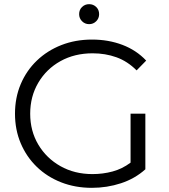

<svg xmlns="http://www.w3.org/2000/svg" viewBox="-20 -896 813 922"><path d="M421 6Q341 6 273.5 -20.5Q206 -47 156.5 -95Q107 -143 79.5 -208Q52 -273 52 -350Q52 -427 79.5 -492Q107 -557 157 -605Q207 -653 274.5 -679.5Q342 -706 422 -706Q501 -706 568 -680.5Q635 -655 682 -605L636 -558Q592 -602 539 -621Q486 -640 425 -640Q338 -640 270.5 -602.5Q203 -565 164 -499Q125 -433 125 -350Q125 -267 164 -201.5Q203 -136 270.5 -98Q338 -60 424 -60Q474 -60 520.5 -72.5Q567 -85 607 -115V-350H678V-83Q628 -38 561 -16Q494 6 421 6ZM408 -780Q388 -780 374 -794Q360 -808 360 -828Q360 -849 374 -862.5Q388 -876 408 -876Q428 -876 442 -862.5Q456 -849 456 -828Q456 -808 442 -794Q428 -780 408 -780Z"/></svg>

Font: Montserrat
Style: Regular
Weight: 400
Designer: Julieta Ulanovsky
Foundry: Julieta Ulanovsky
Version: Version 9.000; ttfautohint (v1.8.4.7-5d5b)